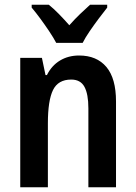

<svg xmlns="http://www.w3.org/2000/svg" viewBox="-20 -786 570 806"><path d="M312 -553Q386 -553 426.5 -505Q467 -457 467 -360V0H351V-331Q351 -391 334.5 -421.5Q318 -452 279 -452Q224 -452 202.5 -408Q181 -364 181 -268V0H65V-543H156L171 -471H177Q197 -511 232 -532Q267 -553 312 -553ZM216 -606Q205 -627 187 -654Q169 -681 149.5 -707.5Q130 -734 113 -754V-766H185Q205 -750 227 -727.5Q249 -705 271 -680Q296 -708 316 -727Q336 -746 358 -766H430V-754Q414 -734 394.5 -708Q375 -682 356.5 -655Q338 -628 327 -606Z"/></svg>

Font: Noto Sans Thai Looped Condensed SemiBold
Style: Regular
Weight: 600
Width: 3
Designer: Sasikarn Vongin, Ben Mitchell
Foundry: The Fontpad Ltd
Version: Version 1.001; ttfautohint (v1.8.4.7-5d5b)